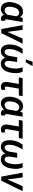

<svg xmlns="http://www.w3.org/2000/svg" viewBox="1940 -2754 825 4745"><g transform="rotate(90 2352.5 -381.5)"><path d="M424.8 -528.3 400.9 -463.4C373 -511.7 331.1 -536.6 274.9 -538.1C272.9 -538.1 271.5 -538.1 269.5 -538.1C230 -538.1 193.8 -527.3 161.6 -506.3C128.9 -484.9 101.6 -451.7 79.1 -407.2C56.2 -362.3 41.5 -312 34.7 -255.9L33.2 -245.6C31.7 -232.4 31.2 -219.7 31.2 -206.5C31.2 -199.7 31.2 -193.4 31.7 -186.5C34.2 -127.4 49.8 -80.6 79.1 -44.9C108.4 -9.3 147.9 9.3 198.2 9.8C199.7 9.8 201.2 9.8 202.6 9.8C264.2 9.8 309.6 -20.5 348.6 -69.3C356.9 -20.5 388.2 7.8 439 9.3C440.4 9.3 441.4 9.3 442.9 9.3C462.4 9.3 480 4.9 496.1 -3.9L493.2 -93.3L486.8 -91.8H480C467.3 -92.3 460.4 -101.1 460 -118.2C460 -120.1 460 -122.1 460 -124.5C460 -132.3 460.4 -143.1 462.4 -156.2L524.9 -528.3ZM150.9 -253.4C158.2 -312.5 174.3 -358.9 199.2 -392.6C224.6 -426.3 255.4 -442.9 292.5 -442.9C294.4 -442.9 295.9 -442.9 297.9 -442.9C339.4 -441.4 367.7 -418.5 382.8 -374L343.8 -150.9C312.5 -106.4 275.9 -84.5 234.4 -84.5C233.4 -84.5 232.4 -84.5 231.4 -84.5C178.2 -85.9 148.4 -126 147 -190.9C147 -193.4 147 -196.3 147 -198.7C147 -213.9 147.9 -229 149.4 -243.2Z M717.3 -528.3H601.1L697.8 0H798.3L1058.6 -528.3H935.1L768.1 -151.9Z M1446.3 -606.4H1519.5L1615.2 -774.4H1504.9ZM1187.5 -527.8C1115.2 -430.7 1079.1 -324.7 1079.1 -210.4C1079.1 -209 1079.1 -207.5 1079.1 -205.6C1079.1 -70.3 1135.7 7.8 1241.2 10.3C1243.2 10.3 1245.1 10.3 1247.1 10.3C1313 10.3 1367.2 -25.9 1409.2 -98.6C1417 -65.9 1433.1 -39.6 1458 -20C1482.9 -0.5 1512.2 9.8 1546.9 10.3C1548.8 10.3 1550.8 10.3 1552.7 10.3C1603.5 10.3 1647.5 -6.8 1684.1 -40.5C1720.7 -74.7 1747.6 -122.1 1763.7 -182.1C1779.8 -242.2 1788.1 -299.3 1788.1 -352.5C1788.1 -370.6 1787.1 -388.2 1785.6 -406.2C1781.7 -448.7 1771.5 -489.3 1754.4 -528.3L1644 -529.8C1658.7 -489.3 1668 -448.2 1671.9 -406.2C1673.3 -388.7 1674.3 -371.1 1674.3 -353.5C1674.3 -329.1 1672.9 -304.2 1669.4 -279.3L1664.6 -248C1646.5 -137.2 1606.4 -84.5 1553.7 -84.5C1552.2 -84.5 1551.3 -84.5 1549.8 -84.5C1512.7 -85.4 1491.7 -110.8 1486.3 -160.2L1485.4 -173.3C1485.4 -177.2 1484.9 -181.6 1484.9 -186C1484.9 -199.7 1486.3 -215.8 1488.3 -233.9L1513.7 -393.1H1394L1368.2 -233.9C1356 -134.3 1313.5 -84 1259.8 -84C1257.3 -84 1255.4 -84 1253.4 -84C1213.9 -85.9 1192.4 -126 1192.4 -194.3C1192.4 -197.3 1192.4 -200.2 1192.4 -203.6C1193.4 -246.1 1199.7 -286.6 1210.9 -324.2C1222.2 -361.8 1240.7 -405.3 1266.6 -453.6L1306.6 -527.8Z M2356.4 -528.3H1909.7L1893.1 -434.1H2053.7L2006.3 -148.4C2005.4 -139.2 2004.9 -130.4 2004.9 -122.1C2004.9 -85.4 2014.2 -54.7 2032.2 -29.8C2050.3 -4.4 2079.1 8.8 2119.6 9.3C2121.1 9.3 2122.6 9.3 2123.5 9.3C2153.3 9.3 2180.7 2.4 2206.1 -10.7L2195.8 -98.6C2176.8 -92.3 2162.1 -88.9 2151.4 -88.9C2150.9 -88.9 2150.4 -88.9 2149.9 -88.9C2129.4 -88.9 2119.1 -101.1 2119.1 -125L2120.1 -144.5L2169.4 -434.1H2339.8Z M2763.7 -528.3 2739.7 -463.4C2711.9 -511.7 2669.9 -536.6 2613.8 -538.1C2611.8 -538.1 2610.4 -538.1 2608.4 -538.1C2568.8 -538.1 2532.7 -527.3 2500.5 -506.3C2467.8 -484.9 2440.4 -451.7 2418 -407.2C2395 -362.3 2380.4 -312 2373.5 -255.9L2372.1 -245.6C2370.6 -232.4 2370.1 -219.7 2370.1 -206.5C2370.1 -199.7 2370.1 -193.4 2370.6 -186.5C2373 -127.4 2388.7 -80.6 2418 -44.9C2447.3 -9.3 2486.8 9.3 2537.1 9.8C2538.6 9.8 2540 9.8 2541.5 9.8C2603 9.8 2648.4 -20.5 2687.5 -69.3C2695.8 -20.5 2727.1 7.8 2777.8 9.3C2779.3 9.3 2780.3 9.3 2781.7 9.3C2801.3 9.3 2818.8 4.9 2835 -3.9L2832 -93.3L2825.7 -91.8H2818.8C2806.2 -92.3 2799.3 -101.1 2798.8 -118.2C2798.8 -120.1 2798.8 -122.1 2798.8 -124.5C2798.8 -132.3 2799.3 -143.1 2801.3 -156.2L2863.8 -528.3ZM2489.7 -253.4C2497.1 -312.5 2513.2 -358.9 2538.1 -392.6C2563.5 -426.3 2594.2 -442.9 2631.3 -442.9C2633.3 -442.9 2634.8 -442.9 2636.7 -442.9C2678.2 -441.4 2706.5 -418.5 2721.7 -374L2682.6 -150.9C2651.4 -106.4 2614.7 -84.5 2573.2 -84.5C2572.3 -84.5 2571.3 -84.5 2570.3 -84.5C2517.1 -85.9 2487.3 -126 2485.8 -190.9C2485.8 -193.4 2485.8 -196.3 2485.8 -198.7C2485.8 -213.9 2486.8 -229 2488.3 -243.2Z M3408.2 -528.3H2961.4L2944.8 -434.1H3105.5L3058.1 -148.4C3057.1 -139.2 3056.6 -130.4 3056.6 -122.1C3056.6 -85.4 3065.9 -54.7 3084 -29.8C3102.1 -4.4 3130.9 8.8 3171.4 9.3C3172.9 9.3 3174.3 9.3 3175.3 9.3C3205.1 9.3 3232.4 2.4 3257.8 -10.7L3247.6 -98.6C3228.5 -92.3 3213.9 -88.9 3203.1 -88.9C3202.6 -88.9 3202.1 -88.9 3201.7 -88.9C3181.2 -88.9 3170.9 -101.1 3170.9 -125L3171.9 -144.5L3221.2 -434.1H3391.6Z M3552.7 -527.8C3480.5 -430.7 3444.3 -324.7 3444.3 -210.4C3444.3 -209 3444.3 -207.5 3444.3 -205.6C3444.3 -70.3 3501 7.8 3606.4 10.3C3608.4 10.3 3610.4 10.3 3612.3 10.3C3678.2 10.3 3732.4 -25.9 3774.4 -98.6C3782.2 -65.9 3798.3 -39.6 3823.2 -20C3848.1 -0.5 3877.4 9.8 3912.1 10.3C3914.1 10.3 3916 10.3 3918 10.3C3968.8 10.3 4012.7 -6.8 4049.3 -40.5C4085.9 -74.7 4112.8 -122.1 4128.9 -182.1C4145 -242.2 4153.3 -299.3 4153.3 -352.5C4153.3 -370.6 4152.3 -388.2 4150.9 -406.2C4147 -448.7 4136.7 -489.3 4119.6 -528.3L4009.3 -529.8C4023.9 -489.3 4033.2 -448.2 4037.1 -406.2C4038.6 -388.7 4039.6 -371.1 4039.6 -353.5C4039.6 -329.1 4038.1 -304.2 4034.7 -279.3L4029.8 -248C4011.7 -137.2 3971.7 -84.5 3918.9 -84.5C3917.5 -84.5 3916.5 -84.5 3915 -84.5C3877.9 -85.4 3856.9 -110.8 3851.6 -160.2L3850.6 -173.3C3850.6 -177.2 3850.1 -181.6 3850.1 -186C3850.1 -199.7 3851.6 -215.8 3853.5 -233.9L3878.9 -393.1H3759.3L3733.4 -233.9C3721.2 -134.3 3678.7 -84 3625 -84C3622.6 -84 3620.6 -84 3618.7 -84C3579.1 -85.9 3557.6 -126 3557.6 -194.3C3557.6 -197.3 3557.6 -200.2 3557.6 -203.6C3558.6 -246.1 3564.9 -286.6 3576.2 -324.2C3587.4 -361.8 3606 -405.3 3631.8 -453.6L3671.9 -527.8Z M4363.8 -528.3H4247.6L4344.2 0H4444.8L4705.1 -528.3H4581.5L4414.6 -151.9Z"/></g></svg>

Font: Roboto Medium
Style: Italic
Weight: 500
Italic angle: -12°
Designer: Google
Version: Version 2.137; 2017